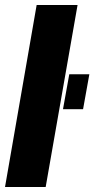

<svg xmlns="http://www.w3.org/2000/svg" viewBox="-32 -745 376 765"><path d="M-12 0 114 -725H277L150 0ZM219 -310 244 -449H324L299 -310Z"/></svg>

Font: Archivo ExtraCondensed Black
Style: Italic
Weight: 900
Width: 2
Italic angle: -10°
Designer: Hector Gatti
Foundry: Omnibus-Type
Version: Version 2.001